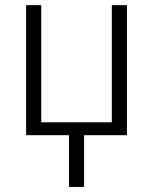

<svg xmlns="http://www.w3.org/2000/svg" viewBox="-20 -533 603 757"><path d="M83 0V-512.7H142.6V-50.8H420.9V-512.7H480.5V0H311.5V204.1H252V0Z"/></svg>

Font: Gothic A1 Light
Style: Regular
Weight: 300
Version: Version 2.50